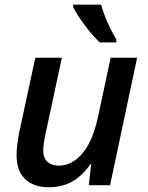

<svg xmlns="http://www.w3.org/2000/svg" viewBox="-20 -786 627 815"><path d="M50.3 -127.4Q50.3 -166 61.5 -223.6L129.9 -541H242.7L173.3 -218.3Q163.6 -173.8 163.6 -145Q163.6 -115.7 181.2 -99.4Q198.7 -83 230 -83Q267.1 -83 300.3 -107.2Q333.5 -131.3 357.4 -176.3Q381.8 -222.7 396 -289.6L449.7 -541H562L447.3 0H356.9L367.2 -89.8H364.3Q329.6 -39.6 286.4 -15.4Q243.2 8.8 187.5 8.8Q121.6 8.8 85.9 -26.6Q50.3 -62 50.3 -127.4ZM290.5 -755.9V-766.1H409.2Q428.2 -696.8 473.6 -618.2V-606H403.3Q372.1 -635.7 339.6 -679.2Q307.1 -722.7 290.5 -755.9Z"/></svg>

Font: Viking Open Sans Light
Style: Bold Italic
Weight: 600
Italic angle: -12°
Foundry: Ascender Corporation
Version: Version 2.000